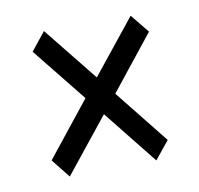

<svg xmlns="http://www.w3.org/2000/svg" viewBox="-52 -570 487 469"><g transform="rotate(-10 192.0 -335.5)"><path d="M85.5 -154.5 194 -290 300.5 -156.5 336.5 -201 230 -334.5 337.5 -469.5 300 -515.5 192.5 -381.5 85 -515.5 49 -470.5 156.5 -336.5 48.5 -201Z"/></g></svg>

Font: Libre Caslon Condensed SemiBold
Style: Regular
Weight: 600
Designer: Pablo Impallari, Rodrigo Fuenzalida, Katja Schimmel, Ertekin Erdin
Foundry: Pablo Impallari, Rodrigo Fuenzalida
Version: Version 2.000;gftools[0.9.33]